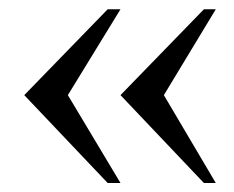

<svg xmlns="http://www.w3.org/2000/svg" viewBox="-20 -420 509 417"><path d="M241.7 -22.5H213.9L32.7 -213.4L213.9 -399.9H241.7L127.4 -213.4ZM448.7 -22.5H422.9L241.7 -213.4L422.9 -399.9H448.7L335.9 -213.4Z"/></svg>

Font: Atsinvsda
Style: Regular
Weight: 400
Designer: Al Webster
Foundry: Al Webster and Michael Everson
Version: Version 2.000